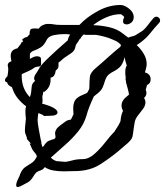

<svg xmlns="http://www.w3.org/2000/svg" viewBox="-20 -671 663 771"><path d="M64 76Q56 80 51 80Q45 80 45 73Q45 63 52.5 48Q60 33 61 28Q69 8 82 -0.5Q95 -9 107.5 -17Q120 -25 128 -43V-44Q127 -47 125.5 -50Q124 -53 122 -55L117 -61Q110 -69 107 -77Q104 -85 99 -95Q103 -95 106 -92L88 -113Q89 -118 84.5 -127.5Q80 -137 80 -145Q80 -157 81.5 -169Q83 -181 84 -194Q83 -202 82.5 -209.5Q82 -217 82 -225Q82 -237 85 -244Q66 -258 51 -276.5Q36 -295 28 -321Q20 -324 14 -330Q8 -336 8 -346Q8 -358 10.5 -369Q13 -380 13 -391Q13 -394 13 -397Q13 -400 12 -403Q12 -405 11.5 -406Q11 -407 11 -408Q11 -421 26 -425Q23 -437 23 -447Q23 -458 28.5 -465.5Q34 -473 50 -477L63 -494Q64 -497 68 -503H73L69 -513Q74 -516 77.5 -518.5Q81 -521 86 -522H89Q91 -526 94.5 -528.5Q98 -531 99 -534V-539Q99 -556 112.5 -556.5Q126 -557 136 -556Q141 -565 151.5 -570Q162 -575 172 -575Q188 -575 197 -573Q206 -571 225 -571H299Q329 -603 373.5 -627Q418 -651 464 -651Q480 -651 498.5 -636Q517 -621 517 -603Q517 -588 507.5 -580.5Q498 -573 489 -573Q474 -573 474 -586Q474 -591 477 -598L479 -603Q477 -605 472 -609.5Q467 -614 464 -614Q436 -614 407 -601.5Q378 -589 354 -570Q388 -569 420 -561.5Q452 -554 475 -535L495 -520Q502 -523 509 -524.5Q516 -526 523 -529L547 -544Q551 -546 552 -547Q564 -557 572 -568Q584 -584 597 -599Q602 -604 608 -604Q614 -604 618.5 -599.5Q623 -595 623 -589Q623 -583 619 -579Q600 -559 584 -538.5Q568 -518 545 -501Q541 -498 537.5 -495.5Q534 -493 529 -490Q546 -474 557.5 -454.5Q569 -435 569 -414Q569 -405 566.5 -397Q564 -389 562 -380L566 -379Q585 -372 585 -352Q585 -336 571 -330L570 -329V-328L567 -317L565 -310Q568 -306 568 -298Q568 -294 566.5 -289Q565 -284 560 -279L558 -277L559 -276Q564 -270 564 -260Q564 -247 554.5 -234Q545 -221 534.5 -208Q524 -195 521 -181Q516 -151 514.5 -136.5Q513 -122 508.5 -114Q504 -106 492 -95.5Q480 -85 454 -63Q420 -35 381.5 -10.5Q343 14 288 16H281Q271 16 259 16.5Q247 17 235 17Q214 17 194 13.5Q174 10 160 0Q153 10 143.5 13Q134 16 126 21Q122 25 119 29.5Q116 34 113 39Q103 55 91.5 61.5Q80 68 64 76ZM100 -281Q102 -286 103 -290.5Q104 -295 105 -300Q106 -313 107.5 -325Q109 -337 121 -346Q117 -350 117 -356Q117 -365 124.5 -375.5Q132 -386 136 -394Q143 -408 165.5 -430Q188 -452 213 -474.5Q238 -497 252 -509Q255 -524 262 -532Q258 -533 254 -533.5Q250 -534 245 -534H235Q216 -534 195 -529.5Q174 -525 167 -510Q157 -489 143 -480.5Q129 -472 117 -468Q105 -464 100 -455Q100 -440 100 -434Q100 -428 97 -423Q94 -418 82 -405Q75 -396 71 -389Q67 -382 67 -369Q67 -340 75.5 -318.5Q84 -297 100 -281ZM151 -80Q153 -82 154 -83Q155 -84 156 -85Q165 -101 176 -105.5Q187 -110 195 -112Q203 -114 203 -122Q203 -125 202 -128.5Q201 -132 201 -136Q201 -142 205.5 -150.5Q210 -159 225 -170Q238 -180 245 -184.5Q252 -189 265 -191Q267 -196 270 -201.5Q273 -207 275 -212Q275 -218 274.5 -224Q274 -230 274 -237Q274 -251 279 -263.5Q284 -276 303 -286Q307 -288 314.5 -291Q322 -294 328 -297L332 -301L338 -313Q339 -318 339 -321.5Q339 -325 339 -329Q339 -346 341 -363Q343 -380 366 -399Q391 -420 414.5 -441.5Q438 -463 463 -483L466 -490Q462 -495 455 -500.5Q448 -506 435 -511Q418 -519 398.5 -524Q379 -529 365 -531H326Q319 -531 317 -533Q315 -532 312 -529Q305 -521 303 -516L300 -514Q296 -508 292.5 -502Q289 -496 285 -491Q282 -478 279 -471.5Q276 -465 268 -459Q260 -453 240 -440Q234 -436 229 -431Q224 -426 218 -422L215 -420V-408Q215 -403 213.5 -398.5Q212 -394 204 -388L203 -384Q202 -375 197.5 -368Q193 -361 183 -359Q186 -320 156 -301Q154 -303 154 -304L152 -291Q150 -287 150 -281Q150 -278 150.5 -274.5Q151 -271 151 -267Q151 -264 150.5 -261Q150 -258 149 -255Q182 -246 196.5 -237Q211 -228 211 -220Q211 -206 180 -206Q167 -206 162.5 -205.5Q158 -205 157 -205Q156 -205 154.5 -207.5Q153 -210 134 -217Q133 -210 132 -203Q131 -196 131 -189Q131 -179 135 -156Q139 -133 143 -113L145 -105Q147 -98 146 -95L147 -92Q147 -90 148.5 -87Q150 -84 151 -80ZM243 -21Q257 -23 273 -27.5Q289 -32 312 -32Q336 -32 359.5 -53Q383 -74 403.5 -100.5Q424 -127 440 -143L443 -148Q449 -157 454.5 -166Q460 -175 464 -185Q465 -198 467.5 -208Q470 -218 474 -226Q468 -237 468 -247Q468 -268 492 -286L498 -291Q497 -300 493.5 -313Q490 -326 487 -337Q486 -338 486 -340V-344Q484 -352 484 -354Q484 -356 484.5 -356.5Q485 -357 485 -358Q484 -364 483.5 -370Q483 -376 483 -382Q483 -398 489 -408Q482 -428 481 -442L479 -436Q472 -412 461 -401.5Q450 -391 438.5 -385.5Q427 -380 417 -372Q407 -364 401 -345Q396 -328 392 -319.5Q388 -311 381 -304Q374 -297 357 -284Q348 -265 340 -245Q332 -225 327 -206Q317 -172 294 -143.5Q271 -115 242 -89.5Q213 -64 184 -38Q194 -28 207 -24ZM16 -342Q13 -341 9 -341Q0 -341 0 -349Q0 -355 7 -362Q14 -369 30 -382.5Q46 -396 65 -410.5Q84 -425 101 -435Q118 -445 127 -445Q144 -445 144.5 -435.5Q145 -426 145 -414Q145 -404 136.5 -404Q128 -404 119 -400Q109 -392 96.5 -386.5Q84 -381 71 -375Q57 -367 46 -358.5Q35 -350 16 -342Z"/></svg>

Font: Are You Serious
Style: Regular
Weight: 400
Designer: Robert E. Leuschke
Foundry: Robert E. Leuschke
Version: Version 1.100